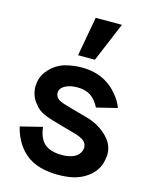

<svg xmlns="http://www.w3.org/2000/svg" viewBox="-127 -936 812 1032"><g transform="rotate(15 278.5 -420.0)"><path d="M365.6 -325Q344.8 -331.2 285.4 -346.9Q256.2 -355.2 232.3 -362.5Q206.3 -370.8 194.8 -381.2Q183.3 -391.7 181.2 -410.4Q181.2 -437.5 208.9 -452.6Q236.5 -467.7 277.1 -467.7Q322.9 -467.7 351.6 -448.4Q380.2 -429.2 401 -388.5L515.6 -416.7Q503.1 -452.1 473.4 -487.5Q443.8 -522.9 407.3 -543.8Q350 -577.1 271.9 -577.1Q227.1 -577.1 176 -563.5Q131.2 -549 98.4 -514.1Q65.6 -479.2 59.4 -437.5Q57.3 -422.9 57.3 -414.6Q57.3 -390.6 65.1 -367.2Q72.9 -343.8 88.5 -326Q111.5 -293.8 145.8 -279.2Q180.2 -264.6 257.3 -243.8L336.5 -221.9Q357.3 -214.6 368.8 -207.3Q381.2 -201 388.5 -189.6Q395.8 -178.1 395.8 -164.6Q395.8 -145.8 383.3 -129.2Q370.8 -112.5 347.9 -104.2Q322.9 -94.8 289.6 -94.8Q226 -94.8 193.2 -122.9Q160.4 -151 153.1 -214.6L31.3 -184.4Q44.8 -128.1 75 -84.9Q105.2 -41.7 150 -17.7Q209.4 13.5 296.9 13.5Q339.6 13.5 376 6.2Q432.3 -6.2 472.9 -42.2Q513.5 -78.1 521.9 -129.2Q526 -150 526 -161.5Q526 -220.8 474 -266.7Q429.2 -307.3 365.6 -325ZM275 -854.2H420.8L329.2 -635.4H235.4Z"/></g></svg>

Font: Vladivostok Bold
Style: Regular
Weight: 700
Width: 4
Designer: Michael Sharanda
Foundry: Michael Sharanda
Version: Version 1.005